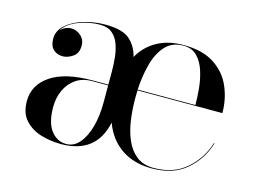

<svg xmlns="http://www.w3.org/2000/svg" viewBox="-73 -591 958 723"><g transform="rotate(15 406.0 -230.0)"><path d="M81 -366Q81 -397 106.5 -420Q132 -443 172.5 -455.5Q213 -468 258.5 -468Q326 -468 354.2 -442Q382.5 -416 391 -377.5Q416 -422 459.2 -446Q502.5 -470 562 -470Q636.5 -470 682 -440.2Q727.5 -410.5 748.2 -362.5Q769 -314.5 769 -260H438Q437.5 -245.5 437.5 -230Q437.5 -187 443.2 -145.2Q449 -103.5 463.8 -69.2Q478.5 -35 504.8 -14.2Q531 6.5 571.5 6.5Q649.5 6.5 699 -37Q748.5 -80.5 767.5 -142.5H770Q750.5 -77.5 699.5 -33.8Q648.5 10 565 10Q495 10 446.5 -23.2Q398 -56.5 375.5 -117.5Q348.5 10 211 10Q171.5 10 133.5 -1.2Q95.5 -12.5 70.8 -39.5Q46 -66.5 46 -113.5Q46 -176.5 102 -214.5Q158 -252.5 264.5 -252.5H326.5V-304.5Q326.5 -329.5 323.8 -357Q321 -384.5 312.5 -408.5Q304 -432.5 286.2 -447.5Q268.5 -462.5 238.5 -462.5Q195.5 -462.5 154 -446.2Q112.5 -430 94.5 -401Q103 -411 114.8 -416Q126.5 -421 137.5 -421Q158 -421 174.8 -406.2Q191.5 -391.5 191.5 -368Q191.5 -338 171.5 -324.5Q151.5 -311 132.5 -311Q109.5 -311 95.2 -325Q81 -339 81 -366ZM663 -263Q663 -292 659.8 -327Q656.5 -362 646.2 -394Q636 -426 615.8 -446.8Q595.5 -467.5 562 -467.5Q517.5 -467.5 491.2 -438Q465 -408.5 452.8 -361.5Q440.5 -314.5 438 -263ZM230.5 4.5Q260.5 4.5 282 -20.8Q303.5 -46 315 -88Q326.5 -130 326.5 -180.5V-249.5H264.5Q226.5 -249.5 200.5 -231.2Q174.5 -213 161 -183Q147.5 -153 147.5 -118Q147.5 -57 171 -26.2Q194.5 4.5 230.5 4.5Z"/></g></svg>

Font: Bodoni* 72pt
Style: Regular
Weight: 400
Version: Version 2.3